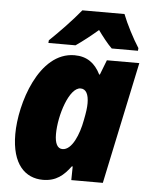

<svg xmlns="http://www.w3.org/2000/svg" viewBox="-54 -813 672 867"><g transform="rotate(5 281.5 -379.0)"><path d="M145 -620 144 -608H267C299 -630 333 -657 367 -686C384 -662 412 -626 431 -608H550L551 -620C525 -660 491 -726 475 -768H284C246 -721 189 -662 145 -620ZM173 10C233 10 267 -20 298 -62H302L301 0H444L561 -553H414L388 -486H385C360 -536 323 -563 267 -563C105 -563 31 -322 31 -185C31 -48 93 10 173 10ZM249 -136C226 -136 214 -159 214 -201C214 -287 256 -416 307 -416C332 -416 344 -392 344 -352C344 -332 341 -310 334 -275C322 -209 292 -136 249 -136Z"/></g></svg>

Font: Noto Sans SemiCondensed Black
Style: Italic
Weight: 900
Width: 4
Italic angle: -12°
Designer: Monotype Design Team
Foundry: Monotype Imaging Inc.
Version: Version 2.013